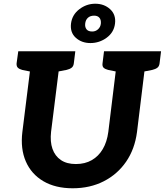

<svg xmlns="http://www.w3.org/2000/svg" viewBox="-20 -1002 884 1030"><path d="M370 8Q277 8 212.5 -30Q148 -68 118.5 -136Q89 -204 100 -294L154 -727H308L254 -295Q248 -242 261.5 -203.5Q275 -165 306.5 -143.5Q338 -122 387 -122Q436 -122 472.5 -143Q509 -164 531.5 -202.5Q554 -241 561 -294L614 -727H768L715 -294Q703 -202 656.5 -134.5Q610 -67 536.5 -29.5Q463 8 370 8ZM176 -727 148 -617 99 -627Q84 -631 76 -638.5Q68 -646 69 -662L78 -727ZM384 -727 376 -662Q374 -646 364 -638.5Q354 -631 337 -627L285 -617L286 -727ZM636 -727 609 -617 560 -627Q544 -631 536 -638.5Q528 -646 530 -662L538 -727ZM844 -727 836 -662Q834 -646 824 -638.5Q814 -631 797 -627L746 -617V-727ZM361 -876Q367 -923 405.5 -952.5Q444 -982 491 -982Q539 -982 571 -952.5Q603 -923 597 -875Q591 -828 552 -799.5Q513 -771 465 -771Q418 -771 386.5 -799.5Q355 -828 361 -876ZM437 -875Q435 -857 444 -845Q453 -833 475 -833Q493 -833 506 -845Q519 -857 521 -875Q523 -895 513.5 -906.5Q504 -918 485 -918Q464 -918 451.5 -906.5Q439 -895 437 -875Z"/></svg>

Font: Aleo ExtraBold
Style: Italic
Weight: 800
Italic angle: -7°
Designer: Alessio Laiso
Foundry: Alessio Laiso
Version: Version 2.001;gftools[0.9.29]